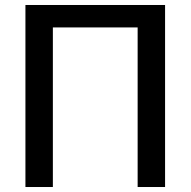

<svg xmlns="http://www.w3.org/2000/svg" viewBox="-20 -750 764 770"><path d="M82 -730H642V0H532V-640H192V0H82Z"/></svg>

Font: Mplus 1p Medium
Style: Regular
Weight: 500
Version: Version 1.061